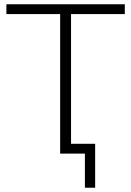

<svg xmlns="http://www.w3.org/2000/svg" viewBox="-20 -720 615 900"><path d="M10 -654H262V0H378V160H426V-46H313V-654H565V-700H10Z"/></svg>

Font: Montserrat Light
Style: Regular
Weight: 300
Designer: Julieta Ulanovsky
Foundry: Julieta Ulanovsky
Version: Version 7.200